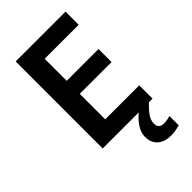

<svg xmlns="http://www.w3.org/2000/svg" viewBox="-280 -800 1114 1114"><g transform="rotate(-45 276.5 -243.0)"><path d="M425 228Q370 228 340 201Q310 174 310 126Q310 93 330.5 60.5Q351 28 385 0H89V-714H498V-606H219V-425H480V-318H219V-109H498V0H468Q435 32 418 56.5Q401 81 401 109Q401 149 444 149Q459 149 472.5 146.5Q486 144 496 141V217Q480 221 463.5 224.5Q447 228 425 228Z"/></g></svg>

Font: Noto Sans Canadian Aboriginal SemiBold
Style: Regular
Weight: 600
Designer: Monotype Design Team, Typotheque's Kevin King
Foundry: Monotype Imaging Inc.
Version: Version 2.004; ttfautohint (v1.8.4.7-5d5b)